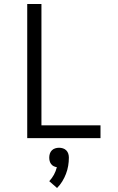

<svg xmlns="http://www.w3.org/2000/svg" viewBox="-20 -690 590 959"><path d="M116 0V-670H187V-64H482V0ZM265 249 226 215Q240 200 249.5 182.5Q259 165 264 145Q256 144 248 140Q240 136 235 129Q230 122 228 114Q226 106 226 97Q226 87 229 77.5Q232 68 239 61Q246 54 255.5 51Q265 48 275 48Q285 48 294.5 51Q304 54 311 61Q318 68 321 77.5Q324 87 324 97Q324 118 320.5 138.5Q317 159 309.5 178.5Q302 198 291 216Q280 234 265 249Z"/></svg>

Font: Lode
Style: Regular
Weight: 400
Monospace: yes
Designer: Belleve Invis
Foundry: Belleve Invis
Version: Version 29.2.0; ttfautohint (v1.8.3)